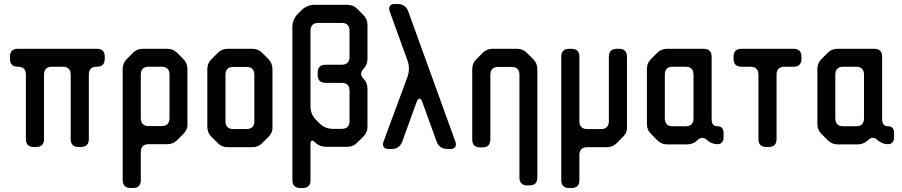

<svg xmlns="http://www.w3.org/2000/svg" viewBox="-20 -730 4529 964"><path d="M110 -32Q110 8 150 8H161Q201 8 201 -32V-355Q201 -395 241 -395H295Q335 -395 335 -355V-32Q335 8 375 8H386Q426 8 426 -32V-355Q426 -395 466 -395Q506 -395 506 -435V-445Q506 -485 466 -485H70Q30 -485 30 -445V-435Q30 -395 70 -395Q110 -395 110 -355Z M687 -137V-355Q687 -395 727 -395H791Q831 -395 831 -355V-137Q831 -97 791 -97H727Q687 -97 687 -137ZM636 214H647Q687 214 687 174V34Q687 -6 727 -6H820Q849 -6 869 -26L901 -58Q923 -80 921 -108V-384Q921 -413 901 -433L869 -465Q849 -485 820 -485H697Q668 -485 648 -465L616 -433Q596 -413 596 -384V174Q596 214 636 214Z M1074 -11Q1094 9 1123 9H1247Q1276 9 1296 -11L1328 -43Q1350 -65 1348 -93V-383Q1348 -411 1328 -433L1296 -465Q1276 -485 1247 -485H1123Q1094 -485 1074 -465L1041 -432Q1021 -412 1021 -383V-93Q1021 -64 1041 -44ZM1112 -122V-354Q1112 -394 1152 -394H1217Q1257 -394 1257 -354V-122Q1257 -82 1217 -82H1152Q1112 -82 1112 -122Z M1448 174Q1448 214 1488 214H1499Q1539 214 1539 174V-6Q1539 -24 1548 -24Q1553 -24 1562 -15Q1584 7 1616 7H1724Q1753 7 1773 -13L1805 -45Q1825 -65 1825 -94V-285Q1825 -315 1805 -335L1803 -337Q1793 -347 1793 -359Q1793 -372 1805 -384Q1825 -406 1825 -434V-605Q1825 -634 1805 -654L1773 -686Q1753 -706 1724 -706H1561Q1521 -706 1493 -678L1476 -661Q1448 -633 1448 -593ZM1584 -111 1567 -128Q1539 -156 1539 -196V-575Q1539 -615 1579 -615H1695Q1735 -615 1735 -575V-445Q1735 -405 1695 -405H1615Q1575 -405 1575 -365V-354Q1575 -314 1615 -314H1695Q1735 -314 1735 -274V-123Q1735 -83 1695 -83H1652Q1612 -83 1584 -111Z M1903 -6Q1903 18 1932 18H1946Q1986 18 2000 -20L2071 -216Q2078 -235 2086 -235Q2095 -235 2101 -216L2172 -20Q2186 18 2226 18H2240Q2269 18 2269 -6Q2269 -13 2266 -20L2030 -672Q2016 -710 1976 -710H1963Q1934 -710 1934 -686Q1934 -680 1937 -672L2027 -423Q2033 -407 2033 -385Q2033 -365 2027 -347L1906 -20Q1903 -13 1903 -6Z M2391 10H2402Q2442 10 2442 -30V-354Q2442 -394 2482 -394H2548Q2588 -394 2588 -354V161Q2588 201 2628 201H2638Q2678 201 2678 161V-383Q2678 -412 2658 -432L2626 -464Q2605 -485 2577 -485H2453Q2424 -485 2404 -465L2371 -432Q2351 -412 2351 -383V-30Q2351 10 2391 10Z M2838 214H2849Q2889 214 2889 174V49Q2889 9 2929 9H3027Q3056 9 3076 -11L3108 -43Q3130 -65 3128 -93V-445Q3128 -485 3088 -485H3077Q3037 -485 3037 -445V-122Q3037 -82 2997 -82H2929Q2889 -82 2889 -122V-445Q2889 -485 2849 -485H2838Q2798 -485 2798 -445V174Q2798 214 2838 214Z M3318 -136V-355Q3318 -395 3358 -395H3422Q3462 -395 3462 -355V-136Q3462 -96 3422 -96H3358Q3318 -96 3318 -136ZM3280 -26Q3301 -5 3329 -5H3429Q3461 -5 3483 -27Q3494 -38 3506 -38Q3518 -38 3527 -29Q3553 -6 3581 -6Q3613 -6 3613 -42V-61Q3613 -96 3583 -96Q3553 -96 3553 -131V-445Q3553 -485 3513 -485H3329Q3300 -485 3280 -465L3248 -433Q3228 -413 3228 -384V-107Q3228 -78 3248 -58Z M3788 -32Q3788 8 3828 8H3839Q3879 8 3879 -32V-355Q3879 -395 3919 -395H3964Q4004 -395 4004 -435V-445Q4004 -485 3964 -485H3703Q3663 -485 3663 -445V-435Q3663 -395 3703 -395H3748Q3788 -395 3788 -355Z M4174 -136V-355Q4174 -395 4214 -395H4278Q4318 -395 4318 -355V-136Q4318 -96 4278 -96H4214Q4174 -96 4174 -136ZM4136 -26Q4157 -5 4185 -5H4285Q4317 -5 4339 -27Q4350 -38 4362 -38Q4374 -38 4383 -29Q4409 -6 4437 -6Q4469 -6 4469 -42V-61Q4469 -96 4439 -96Q4409 -96 4409 -131V-445Q4409 -485 4369 -485H4185Q4156 -485 4136 -465L4104 -433Q4084 -413 4084 -384V-107Q4084 -78 4104 -58Z"/></svg>

Font: WDXL Lubrifont TC
Style: Regular
Weight: 400
Designer: [WDXL Lubrifont] Copyright 2020-2022 (c) NightFurySL2001, Skr-ZERO; [ZCOOL QingKe HuangYou] Copyright 2018-2022 (c) The 
Version: Version 2.001;hotconv 1.1.1;makeotfexe 2.6.0